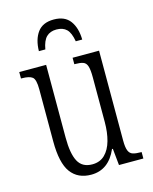

<svg xmlns="http://www.w3.org/2000/svg" viewBox="-112 -805 710 890"><g transform="rotate(-15 243.0 -360.0)"><path d="M215 10Q151 10 117.5 -35.5Q84 -81 84 -185V-435Q84 -482 69.5 -493.5Q55 -505 19 -505H15V-536H144V-186Q144 -110 164 -72.5Q184 -35 232 -35Q269 -35 292.5 -58Q316 -81 327 -120.5Q338 -160 338 -210V-424Q338 -460 332.5 -477.5Q327 -495 313 -500Q299 -505 274 -505H271V-536H398V-105Q398 -72 404.5 -56Q411 -40 425.5 -35.5Q440 -31 464 -31H467V0H350L342 -80H338Q299 10 215 10ZM128 -606Q129 -662 154 -696Q179 -730 232 -730Q285 -730 310 -696Q335 -662 336 -606H305Q298 -648 280.5 -665Q263 -682 232 -682Q202 -682 184 -664.5Q166 -647 159 -606Z"/></g></svg>

Font: Noto Serif ExtraCondensed Light
Style: Regular
Weight: 300
Width: 2
Designer: Monotype Design Team
Foundry: Monotype Imaging Inc.
Version: Version 2.014; ttfautohint (v1.8.4.7-5d5b)